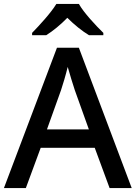

<svg xmlns="http://www.w3.org/2000/svg" viewBox="-20 -961 694 981"><path d="M383 -941H268C241 -896 181 -831 144 -793V-781H216C251 -803 289 -834 324 -870C360 -834 400 -802 435 -781H508V-793C470 -830 408 -896 383 -941ZM540 0H653L383 -717H271L0 0H112L188 -206H464ZM362 -501 434 -300H220L292 -501C300 -524 316 -578 326 -619C334 -589 355 -522 362 -501Z"/></svg>

Font: Noto Sans Gujarati Medium
Style: Regular
Weight: 500
Designer: Jelle Bosma - Monotype Design Team, Universal Thirst
Foundry: Monotype Imaging Inc.
Version: Version 2.106